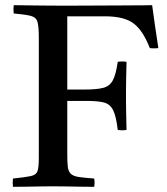

<svg xmlns="http://www.w3.org/2000/svg" viewBox="-20 -721 647 742"><path d="M30 1Q28 -14 30 -31Q78 -36 99 -40.5Q120 -45 125 -60Q130 -75 130 -111V-576Q130 -618 125 -636Q120 -654 99.5 -659.5Q79 -665 33 -669Q31 -684 33 -701Q57 -701 73.5 -700.5Q90 -700 108 -700Q126 -700 153.5 -699.5Q181 -699 227 -699Q284 -699 343 -699.5Q402 -700 452.5 -700Q503 -700 534.5 -700.5Q566 -701 568 -701Q573 -663 579 -622Q585 -581 592 -535Q584 -534 575.5 -534Q567 -534 559 -535Q533 -602 498 -629Q462 -658 385 -658H240V-375H306Q354 -375 379 -381.5Q404 -388 416 -410.5Q428 -433 435 -482Q453 -485 469 -482Q468 -440 467.5 -415.5Q467 -391 467 -377Q467 -363 467 -351Q467 -340 467 -326Q467 -312 467.5 -287Q468 -262 469 -219Q454 -216 435 -219Q429 -272 417 -295.5Q405 -319 381.5 -325Q358 -331 315 -331H240V-124Q240 -93 242 -76Q244 -59 254 -49Q264 -40 284.5 -37Q305 -34 344 -31Q347 -15 344 1Q323 1 293 0.5Q263 0 233.5 -0.5Q204 -1 184 -1Q165 -1 137 -0.5Q109 0 80.5 0.5Q52 1 30 1Z"/></svg>

Font: Castoro
Style: Regular
Weight: 400
Designer: John Hudson
Foundry: Tiro Typeworks Ltd.
Version: Version 2.04